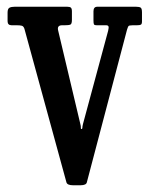

<svg xmlns="http://www.w3.org/2000/svg" viewBox="-20 -540 444 570"><path d="M226.5 -172.5 301 -448.5Q303.5 -458.5 302 -461.8Q300.5 -465 295 -465H268Q260 -465 258.8 -468Q257.5 -471 257.5 -479.5V-506.5Q257.5 -520 269 -520H383.5Q394 -520 397.8 -517.2Q401.5 -514.5 401.5 -503V-476.5Q401.5 -468.5 398.2 -466.8Q395 -465 386.5 -465H374Q363 -465 361.2 -462.2Q359.5 -459.5 357 -451.5L238 0.5Q236.5 10 219 10H196.5Q179 10 177 0.5L52.5 -454.5Q50 -462 45 -463.5Q40 -465 29.5 -465H14.5Q2.5 -465 2.5 -477V-502.5Q2.5 -514 8 -517Q13.5 -520 23.5 -520H179.5Q187.5 -520 190.5 -517.2Q193.5 -514.5 193.5 -506V-481Q193.5 -469 189 -467Q184.5 -465 172.5 -465H164.5Q149 -465 152.5 -450L218 -174Q220.5 -165 220 -161Q219.5 -157 222 -157Q224.5 -157 224.5 -160.8Q224.5 -164.5 226.5 -172.5Z"/></svg>

Font: Besley* Condensed
Style: Regular
Weight: 400
Width: 3
Designer: Owen Earl
Foundry: indestructible type*
Version: Version 3.000; ttfautohint (v1.8.3)